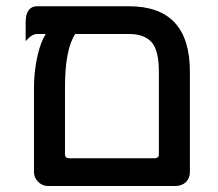

<svg xmlns="http://www.w3.org/2000/svg" viewBox="-20 -603 714 629"><path d="M402.3 -491.7H226.6Q192.9 -441.4 192.9 -317.4V-98.6Q192.9 -91.3 196.3 -87.9Q199.7 -84.5 207 -84.5H486.3Q493.7 -84.5 497.1 -87.9Q500.5 -91.3 500.5 -98.6V-368.2Q500.5 -437.5 476.6 -464.8Q452.6 -491.7 402.3 -491.7ZM602.1 -368.2V-39.1Q602.1 -19 588.9 -6.3Q575.2 6.3 555.7 6.3H136.7Q118.7 6.3 105 -7.3Q91.3 -21 91.3 -39.1V-317.4Q91.3 -368.7 103 -420.9Q113.3 -465.8 129.9 -491.7H101.6Q87.4 -491.7 73.2 -477.5L64 -468.3V-529.3Q64 -560.1 77.1 -573.2Q86.4 -582.5 101.6 -582.5H402.3Q502.4 -582.5 552.2 -529.1Q602.1 -475.6 602.1 -368.2Z"/></svg>

Font: YuPearl-Medium
Style: Medium
Weight: 500
Designer: Max Yao
Foundry: Max-Everyday
Version: Version 1.011; ttfautohint (v1.8.3)